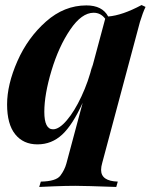

<svg xmlns="http://www.w3.org/2000/svg" viewBox="-20 -552 591 753"><path d="M188 -44.9Q211.9 -44.9 241.9 -80.1Q272 -115.2 299.3 -173.6Q326.7 -231.9 342.8 -297.9L339.4 -280.3L392.6 -478.5Q375 -502 347.2 -502Q300.3 -502 255.4 -435.8Q210.4 -369.6 182.1 -275.6Q153.8 -181.6 153.8 -113.3Q153.8 -44.9 188 -44.9ZM318.8 -530.8Q381.3 -530.8 404.3 -487.3Q459.5 -491.7 535.2 -532.2L550.8 -524.9Q540 -502.4 528.8 -465.8L380.9 86.9Q376.5 102.1 376.5 114.3Q376.5 158.2 441.9 160.2L436 181.2Q313 176.8 275.4 176.8Q237.8 176.8 191.7 178.7Q145.5 180.7 133.8 181.2L140.1 160.2Q199.7 159.2 216.6 137Q233.4 114.7 240.2 89.8L304.2 -148.9Q265.1 -62.5 223.9 -24.2Q182.6 14.2 127 14.2Q71.3 14.2 39.6 -25.4Q7.8 -64.9 7.8 -142.6Q7.8 -220.2 48.3 -312.3Q88.9 -404.3 160.4 -467.5Q231.9 -530.8 318.8 -530.8Z"/></svg>

Font: PlayfairDisplay-BoldItalic
Style: Bold Italic
Weight: 700
Italic angle: -14.9847°
Designer: Claus Eggers Sørensen
Foundry: Claus Eggers Sørensen
Version: Version 1.002;PS 001.002;hotconv 1.0.70;makeotf.lib2.5.58329